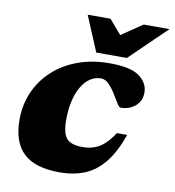

<svg xmlns="http://www.w3.org/2000/svg" viewBox="-82 -789 798 877"><g transform="rotate(10 317.0 -350.0)"><path d="M365 -440.5Q337 -440.5 314 -424.8Q291 -409 274.5 -380.2Q258 -351.5 249.2 -312.5Q240.5 -273.5 240.5 -226.5Q240.5 -165.5 261 -141.2Q281.5 -117 335 -117Q366 -117 391 -126.2Q416 -135.5 437.5 -155.5Q459 -175.5 479 -207H527Q498 -124.5 458.8 -75.8Q419.5 -27 368.2 -6Q317 15 252 15Q138 15 84.2 -36Q30.5 -87 30.5 -191.5Q30.5 -259.5 56 -318.2Q81.5 -377 129 -421.2Q176.5 -465.5 243.2 -490.5Q310 -515.5 392.5 -515.5Q490 -515.5 530.5 -485.2Q571 -455 571 -411Q571 -371.5 543.2 -348Q515.5 -324.5 475.5 -324.5Q468 -324.5 457.5 -342.5Q447 -360.5 432 -384Q417 -408 400.5 -424.2Q384 -440.5 365 -440.5ZM633.5 -716.5 464.5 -553H322.5L254 -716.5H360L433 -631H387L513.5 -716.5Z"/></g></svg>

Font: Newsreader 9pt ExtraBold
Style: Italic
Weight: 800
Italic angle: -17°
Designer: Hugues Gentile
Foundry: Production Type
Version: Version 1.003